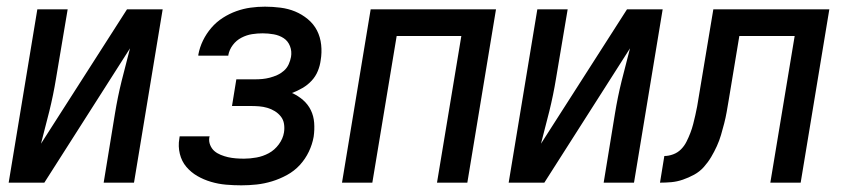

<svg xmlns="http://www.w3.org/2000/svg" viewBox="-20 -548 2540 576"><path d="M6 0 92 -520H183L148 -312Q140 -263 128 -214.5Q116 -166 103 -117L361 -520H468L382 0H291L325 -208Q333 -257 345 -305.5Q357 -354 370 -403L113 0Z M704 8Q681 8 658 6Q635 4 613 -2.5Q591 -9 572 -20Q553 -31 539 -47.5Q525 -64 519.5 -86.5Q514 -109 518 -132L519 -139H609L608 -136Q606 -124 610.5 -113Q615 -102 623 -95Q631 -88 642 -83.5Q653 -79 664 -76.5Q675 -74 687 -73Q699 -72 712 -72Q730 -72 749.5 -75.5Q769 -79 786.5 -88.5Q804 -98 816.5 -115Q829 -132 832 -151Q834 -164 832 -176.5Q830 -189 822.5 -198.5Q815 -208 804.5 -214.5Q794 -221 782 -224.5Q770 -228 757.5 -229Q745 -230 732 -230H676L689 -310H745Q756 -310 767 -311Q778 -312 789.5 -315Q801 -318 812 -323Q823 -328 832 -336Q841 -344 846 -355Q851 -366 853 -377Q856 -394 850 -409.5Q844 -425 831 -433.5Q818 -442 801.5 -445Q785 -448 768 -448Q752 -448 736 -445.5Q720 -443 704.5 -435Q689 -427 678.5 -413Q668 -399 665 -383V-381H575V-384Q579 -406 589 -426.5Q599 -447 614 -464.5Q629 -482 648.5 -494.5Q668 -507 689 -514.5Q710 -522 731.5 -525Q753 -528 775 -528Q798 -528 821.5 -525Q845 -522 865.5 -513.5Q886 -505 903.5 -490.5Q921 -476 931 -456.5Q941 -437 943.5 -413.5Q946 -390 942 -367Q940 -351 933.5 -335Q927 -319 915 -306Q903 -293 887.5 -284Q872 -275 856 -269Q874 -261 889 -248Q904 -235 912.5 -217.5Q921 -200 922.5 -179.5Q924 -159 921 -138Q917 -115 906.5 -93Q896 -71 879.5 -53Q863 -35 841 -23Q819 -11 796 -4Q773 3 750 5.5Q727 8 704 8Z M1006 0 1092 -520H1468L1382 0H1291L1364 -440H1170L1097 0Z M1506 0 1592 -520H1683L1648 -312Q1640 -263 1628 -214.5Q1616 -166 1603 -117L1861 -520H1968L1882 0H1791L1825 -208Q1833 -257 1845 -305.5Q1857 -354 1870 -403L1613 0Z M1960 0 1973 -80Q1986 -80 1999.5 -85Q2013 -90 2023 -100Q2033 -110 2039.5 -123Q2046 -136 2051 -149Q2056 -162 2059.5 -175.5Q2063 -189 2066 -202.5Q2069 -216 2071.5 -229Q2074 -242 2076 -256L2120 -520H2468L2382 0H2291L2364 -440H2198L2166 -247Q2163 -229 2160 -212Q2157 -195 2152.5 -177.5Q2148 -160 2143 -143Q2138 -126 2130.5 -109.5Q2123 -93 2113.5 -77Q2104 -61 2091.5 -47Q2079 -33 2062.5 -24Q2046 -15 2028.5 -9Q2011 -3 1994 -1.5Q1977 0 1960 0Z"/></svg>

Font: Iosevka Term Curly Md Obl
Style: Regular
Weight: 500
Italic angle: -9°
Designer: Belleve Invis
Foundry: Belleve Invis
Version: Version 32.3.0